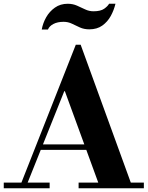

<svg xmlns="http://www.w3.org/2000/svg" viewBox="-35 -1001 785 1021"><path d="M493 -15 310 -516H306L300 -553L368 -763H394L666 -15ZM-15 0V-30H229V0ZM164 -204V-233H508V-204ZM383 0V-30H730V0ZM73 -15 368 -763H394L342 -604L106 -15ZM187 -844Q193 -878 210.5 -909Q228 -940 257 -960.5Q286 -981 325 -981Q352 -981 374.5 -971Q397 -961 418 -951Q439 -941 462 -941Q500 -941 519 -954.5Q538 -968 545 -981H579Q571 -947 554 -916Q537 -885 509 -865Q481 -845 440 -845Q412 -845 390 -855Q368 -865 347.5 -875Q327 -885 303 -885Q271 -885 249 -873.5Q227 -862 220 -844Z"/></svg>

Font: Libre Bodoni
Style: Bold
Weight: 700
Designer: Pablo Impallari, Rodrigo Fuenzalida
Foundry: Impallari Type
Version: Version 2.005;gftools[0.9.23]